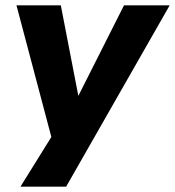

<svg xmlns="http://www.w3.org/2000/svg" viewBox="-20 -523 659 723"><path d="M57 180 190 -34 184 33 42 -503H209L275 -162L447 -503H619L229 180Z"/></svg>

Font: Nunito Sans 7pt ExtraBold
Style: Italic
Weight: 800
Italic angle: -9°
Designer: Vernon Adams
Foundry: Vernon Adams
Version: Version 3.101;gftools[0.9.27]